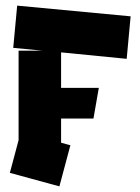

<svg xmlns="http://www.w3.org/2000/svg" viewBox="-20 -662 499 682"><path d="M191 0 15 -48 46 -164V-482H131L27 -492L41 -642L444 -604L430 -453L197 -476V-350H331L312 -241H197V-155L230 -146Z"/></svg>

Font: Blaka Ink
Style: Regular
Weight: 400
Designer: Mohamed Gaber
Foundry: Kief Type Foundry
Version: Version 1.003; ttfautohint (v1.8.4.7-5d5b)